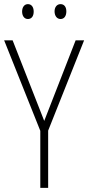

<svg xmlns="http://www.w3.org/2000/svg" viewBox="-20 -909 427 929"><path d="M87 -853C87 -833 97 -817 115 -817C133 -817 143 -831 143 -853C143 -874 133 -889 115 -889C97 -889 87 -873 87 -853ZM244 -854C244 -833 255 -817 273 -817C291 -817 301 -832 301 -854C301 -875 291 -889 273 -889C255 -889 244 -874 244 -854ZM194 -324 41 -714H0L175 -276V0H213V-277L387 -714H346Z"/></svg>

Font: Noto Sans Tamil Condensed ExtraLight
Style: Regular
Weight: 200
Width: 3
Designer: Jelle Bosma - Monotype Design Team
Foundry: Monotype Imaging Inc.
Version: Version 2.004